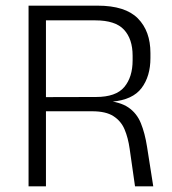

<svg xmlns="http://www.w3.org/2000/svg" viewBox="-20 -659 608 679"><path d="M457.5 0 438.5 -133Q433 -172 420.5 -201.5Q408 -231 381.2 -248.2Q354.5 -265.5 306 -265.5H123.5V-315.5L319.5 -316Q390 -316 419.5 -351.2Q449 -386.5 449 -445.5V-462Q449 -521 418.5 -554Q388 -587 317 -587H121V-639H325Q423 -639 467.5 -594Q512 -549 512 -471.5V-453.5Q512 -389.5 480.8 -347.8Q449.5 -306 376.5 -299.5L376 -293.5L349 -303.5Q404 -299.5 434 -279Q464 -258.5 478.2 -223.2Q492.5 -188 500 -140L522 0ZM81 0V-639H142.5V-299.5V-275.5V0Z"/></svg>

Font: Anek Gurmukhi Light
Style: Regular
Weight: 300
Designer: Sarang Kulkarni (Gurmukhi), Yesha Goshar (Latin)
Foundry: Ek Type
Version: Version 1.003